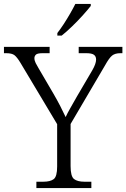

<svg xmlns="http://www.w3.org/2000/svg" viewBox="-28 -951 639 971"><path d="M156 0V-32H191Q226 -32 243.5 -45Q261 -58 261 -109V-323L75 -634Q58 -662 45 -672Q32 -682 3 -682H-8V-714H223V-682H188Q161 -682 153.5 -674.5Q146 -667 146 -657Q146 -645 152.5 -632Q159 -619 167 -606L243 -476Q261 -445 276.5 -415Q292 -385 304 -359Q312 -377 327.5 -404Q343 -431 361 -463L439 -596Q458 -629 458 -650Q458 -666 447 -674Q436 -682 408 -682H370V-714H591V-682H581Q554 -682 539 -670Q524 -658 503 -620L329 -324V-111Q329 -59 346.5 -45.5Q364 -32 399 -32H434V0ZM262 -784Q277 -803 294 -829Q311 -855 326.5 -882Q342 -909 353 -931H431V-921Q418 -904 392 -875Q366 -846 336.5 -817.5Q307 -789 284 -771H262Z"/></svg>

Font: Noto Serif Gurmukhi Light
Style: Regular
Weight: 300
Designer: Vaibhav Singh and the Monotype Design Team
Foundry: Monotype Imaging Inc.
Version: Version 2.004; ttfautohint (v1.8.4.7-5d5b)